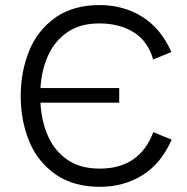

<svg xmlns="http://www.w3.org/2000/svg" viewBox="-20 -721 733 751"><path d="M370.6 9.8Q269 9.8 199.2 -37.6Q126.5 -88.4 93.8 -169.4Q61 -250.5 61 -345.2Q61 -439.9 93.8 -521.5Q126.5 -603 198.7 -653.8Q268.1 -701.2 369.6 -701.2Q461.9 -701.2 535.2 -656.2Q608.4 -611.3 650.4 -517.6L579.1 -488.3Q558.1 -561 502.2 -595.2Q446.3 -629.4 368.7 -629.4Q294.4 -629.4 244.9 -595.9Q195.3 -562.5 168.9 -505.4Q142.6 -448.2 138.2 -376.5H446.3V-319.3H138.2Q142.1 -246.1 168 -188.2Q193.8 -130.4 243.9 -95.9Q293.9 -61.5 370.6 -61.5Q525.9 -61.5 579.6 -204.1L651.4 -174.8Q609.9 -80.6 536.6 -35.4Q463.4 9.8 370.6 9.8Z"/></svg>

Font: Acari Sans
Style: Regular
Weight: 400
Designer: Alfredo Marco Pradil and Stefan Peev
Foundry: Hanken Design Co.
Version: Version 1.045;February 4, 2021;FontCreator 13.0.0.2655 64-bi